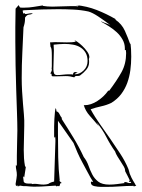

<svg xmlns="http://www.w3.org/2000/svg" viewBox="-20 -731 558 752"><path d="M510 -7V-9Q500 -25 495 -35Q490 -45 488 -51Q486 -57 485.5 -60.5Q485 -64 483 -69Q470 -100 451 -129Q432 -158 412 -187L372 -244Q362 -258 352.5 -273Q343 -288 335 -303Q355 -310 376 -314.5Q397 -319 416 -328Q440 -343 455 -363Q470 -383 478.5 -406.5Q487 -430 490.5 -456Q494 -482 494 -509Q494 -540 491 -563Q491 -559 490 -558Q481 -584 469 -610.5Q457 -637 432 -654L433 -656Q397 -677 358.5 -692Q320 -707 277 -711Q280 -710 282.5 -709.5Q285 -709 288 -709L285 -706Q282 -707 271 -707H257Q239 -707 221 -706Q203 -705 185 -705Q165 -705 147 -708L149 -710Q129 -707 111.5 -704Q94 -701 75 -701H67Q60 -701 58 -702L53 -711L41 -697Q40 -656 40 -624Q40 -592 40 -568Q40 -524 41 -475Q42 -426 43.5 -379Q45 -332 46.5 -290Q48 -248 48 -219Q48 -197 47 -172.5Q46 -148 46 -120V-87Q46 -83 44 -81Q44 -83 43 -83L42 -84Q42 -73 44 -64.5Q46 -56 46 -45Q46 -40 44.5 -31.5Q43 -23 41 -10Q41 -10 43 -2L47 -5Q49 -4 49 -2.5Q49 -1 51 0L53 -4Q53 -3 54 -2L55 -1V-2Q55 -4 59 -4Q62 -4 65 -3Q68 -2 72 -2H82Q93 -1 100 -0.5Q107 0 109 0H121Q141 0 159.5 -1.5Q178 -3 198 -4Q201 -1 202 -1Q204 -1 204.5 -2Q205 -3 207 -3Q209 -3 211 -1Q215 -4 215 -9Q215 -14 222 -14L212 -23L214 -24Q209 -67 208 -114.5Q207 -162 207 -210V-258L268 -171Q275 -153 283.5 -133.5Q292 -114 303 -94L324 -55Q329 -45 334 -36.5Q339 -28 344 -20L342 -18L338 -20Q336 -20 336 -16Q336 -5 349.5 -2Q363 1 377 1H394Q423 1 449.5 -1Q476 -3 504 -3L503 -1H505L514 -4Q512 -5 512 -6Q512 -7 510 -7ZM408 -8Q380 -8 365 -19.5Q350 -31 341.5 -47.5Q333 -64 326.5 -82.5Q320 -101 308 -116Q290 -155 267.5 -192Q245 -229 221 -266L223 -268Q217 -275 213 -284Q209 -293 201 -295V-297Q201 -302 198 -308Q196 -302 195 -290.5Q194 -279 193 -265Q192 -251 192 -236.5Q192 -222 192 -210V-200Q192 -193 193 -191L196 -196Q197 -191 197 -186Q197 -181 197 -176L192 -20Q180 -17 176.5 -15Q173 -13 169 -11H171Q160 -8 151 -8Q141 -8 132 -9.5Q123 -11 115 -11Q112 -11 109.5 -10.5Q107 -10 105 -10L106 -11Q105 -12 96 -12H91Q77 -12 73 -19L70 -42Q71 -41 71.5 -39.5Q72 -38 74 -37H75Q81 -74 81 -76Q81 -78 78 -80Q75 -96 74 -111.5Q73 -127 73 -144Q73 -167 74 -191Q75 -215 75 -238V-260Q75 -267 73.5 -284.5Q72 -302 70 -325Q68 -348 66.5 -374Q65 -400 65 -425Q65 -476 67.5 -525.5Q70 -575 72 -624Q78 -642 78 -656V-662Q85 -673 93 -673.5Q101 -674 109 -678Q107 -678 106 -678.5Q105 -679 103 -679Q97 -679 90.5 -677.5Q84 -676 79 -676L76 -680Q75 -678 74 -678.5Q73 -679 71 -678Q69 -688 69 -687V-690L76 -691Q115 -693 146 -694Q177 -695 208 -695Q237 -695 267.5 -693.5Q298 -692 326 -686Q341 -682 364 -667Q387 -652 421 -626Q412 -634 400 -638Q388 -642 377 -647L376 -646Q391 -638 407.5 -627.5Q424 -617 437.5 -604.5Q451 -592 460 -576Q469 -560 469 -542V-535H473Q473 -532 473.5 -529Q474 -526 474 -523Q474 -481 456 -448.5Q438 -416 408 -376H404Q387 -352 361.5 -335.5Q336 -319 311 -319Q309 -319 308 -320Q314 -297 332.5 -276.5Q351 -256 369 -234Q367 -236 363.5 -242.5Q360 -249 358 -252Q381 -225 396.5 -194.5Q412 -164 432 -136L431 -137Q434 -128 440.5 -117.5Q447 -107 453.5 -97Q460 -87 465 -78.5Q470 -70 470 -64V-61Q470 -60 473 -55Q476 -50 479 -43.5Q482 -37 485 -31.5Q488 -26 488 -24Q485 -21 485 -20Q485 -18 488.5 -19Q492 -20 494 -16Q492 -14 488 -14Q483 -14 479 -16Q475 -18 470 -18H466L468 -14Q454 -12 438.5 -10Q423 -8 408 -8ZM330 -507Q330 -517 321.5 -529Q313 -541 302.5 -551Q292 -561 282.5 -567.5Q273 -574 272 -574Q272 -573 277 -568Q269 -566 260 -565.5Q251 -565 242 -565Q231 -565 219.5 -565.5Q208 -566 196 -566Q191 -566 186 -565.5Q181 -565 176 -565L178 -547Q181 -545 182 -536Q183 -527 183 -514V-473Q183 -465 182 -463Q183 -462 183 -458Q183 -454 181 -450.5Q179 -447 177 -443Q182 -443 182 -440V-437Q182 -432 188 -432H200Q210 -432 219.5 -432.5Q229 -433 238 -433Q254 -433 271 -428Q274 -434 280.5 -433.5Q287 -433 293 -435Q307 -445 318 -458Q329 -471 329 -488Q329 -497 328 -499Q330 -507 330 -507ZM284 -447Q282 -447 280.5 -447.5Q279 -448 278 -448Q277 -448 276 -449Q266 -449 266 -439Q264 -440 250 -440Q239 -440 227 -438.5Q215 -437 204 -437Q194 -437 191.5 -444Q189 -451 189 -461Q189 -479 190 -496Q191 -513 191 -533Q191 -538 190.5 -544Q190 -550 190 -556Q201 -557 211.5 -558Q222 -559 233 -559Q250 -559 266.5 -556Q283 -553 295.5 -545Q308 -537 315.5 -524Q323 -511 323 -492Q323 -470 307.5 -455Q292 -440 273 -440Q273 -443 277.5 -444Q282 -445 284 -447Z"/></svg>

Font: Londrina Sketch
Style: Regular
Weight: 400
Designer: Marcelo Magalhaes
Foundry: Marcelo Magalhães
Version: Version 1.002